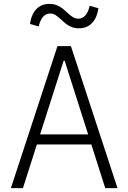

<svg xmlns="http://www.w3.org/2000/svg" viewBox="-20 -967 660 987"><path d="M521 0 312.5 -654.5H307L98 0H36L275.5 -730H344.5L584 0ZM143 -276H474.5V-224.5H143ZM324.5 -903Q342.5 -886.5 354.8 -878.8Q367 -871 382.5 -871Q404.5 -871 419.2 -888.2Q434 -905.5 441 -937.5L486 -924.5Q478.5 -874.5 452.5 -848Q426.5 -821.5 385.5 -821.5Q365.5 -821.5 349.2 -827.8Q333 -834 321.5 -842.8Q310 -851.5 295.5 -865.5Q277 -882 265.2 -889.8Q253.5 -897.5 238 -897.5Q216 -897.5 201 -880.2Q186 -863 179 -831L134 -844Q141.5 -894 167.2 -920.5Q193 -947 234 -947Q254 -947 270.2 -940.8Q286.5 -934.5 297.8 -926Q309 -917.5 324.5 -903Z"/></svg>

Font: Monaspace Argon Var
Style: Regular
Weight: 400
Designer: Riley Cran and the Lettermatic Team
Version: Version 1.000 (Monaspace Argon Var)